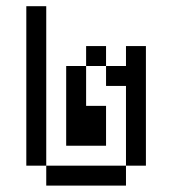

<svg xmlns="http://www.w3.org/2000/svg" viewBox="-20 -582 540 602"><path d="M125 -62.5V0H375V-62.5ZM125 -62.5Q125 -62.5 125 -562.5H62.5Q62.5 -562.5 62.5 -62.5ZM375 -62.5H437.5Q437.5 -62.5 437.5 -437.5H375V-375H312.5V-312.5H375Q375 -312.5 375 -62.5ZM187.5 -375Q187.5 -375 187.5 -125H312.5Q312.5 -125 312.5 -250H250Q250 -250 250 -375ZM250 -375H312.5V-437.5H250Z"/></svg>

Font: CalcUnifontExMono
Style: Regular
Weight: 500
Version: Version 15.0.06